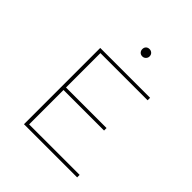

<svg xmlns="http://www.w3.org/2000/svg" viewBox="-173 -710 817 817"><g transform="rotate(45 235.5 -302.0)"><path d="M234 -582Q234 -592 240 -598Q246 -604 256 -604Q265 -604 271.5 -598Q278 -592 278 -582Q278 -573 271.5 -566.5Q265 -560 256 -560Q246 -560 240 -566.5Q234 -573 234 -582ZM424 -15V0H104V-459H404V-444H120V-237H364V-222H120V-15Z"/></g></svg>

Font: Ysabeau SC Thin
Style: Regular
Weight: 200
Designer: Christian Thalmann (Catharsis Fonts)
Version: Version 0.003